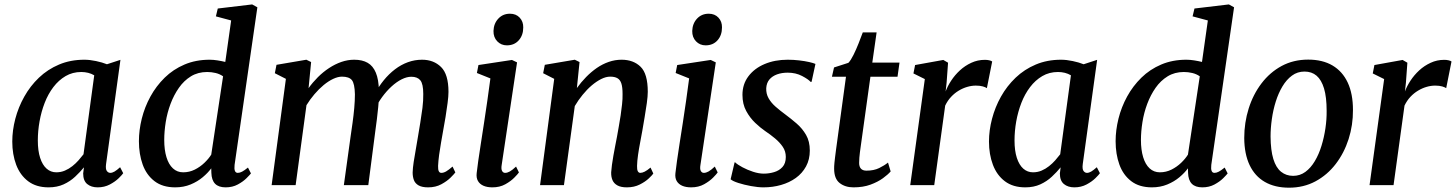

<svg xmlns="http://www.w3.org/2000/svg" viewBox="-20 -837 6582 868"><path d="M459.5 -95.5Q456.5 -72.5 463 -64Q469.5 -55.5 478.5 -55.5Q487.5 -55.5 497.8 -61.5Q508 -67.5 523 -81L537 -54Q532.5 -47 516.8 -31.5Q501 -16 476.5 -3Q452 10 421.5 10Q392.5 10 374.2 -5Q356 -20 356 -53L359.5 -80.5Q342 -59 319.5 -38Q297 -17 267.5 -3.5Q238 10 199.5 10Q144 10 107.5 -17.5Q71 -45 53.2 -92Q35.5 -139 35.5 -197Q35.5 -247.5 49.2 -300Q63 -352.5 89.8 -400.2Q116.5 -448 156 -485.8Q195.5 -523.5 247 -545.2Q298.5 -567 361.5 -567Q385.5 -567 414 -561Q442.5 -555 463.5 -546.5L524.5 -566.5ZM406 -496.5Q393.5 -504 378.5 -507.8Q363.5 -511.5 347.5 -511.5Q308 -511.5 276.5 -493Q245 -474.5 221.2 -443.2Q197.5 -412 182 -372Q166.5 -332 158.8 -288.2Q151 -244.5 151 -202Q151 -155.5 161.5 -123.2Q172 -91 190.8 -74.5Q209.5 -58 234.5 -58Q255.5 -58 273.5 -65.8Q291.5 -73.5 307 -85.8Q322.5 -98 335 -112.2Q347.5 -126.5 357.5 -139.5Z M1040.5 -91.5Q1038.5 -73.5 1042 -64.5Q1045.5 -55.5 1055 -55.5Q1064 -55.5 1074.5 -61Q1085 -66.5 1101 -79.5L1114.5 -53Q1109.5 -46.5 1094.2 -31.2Q1079 -16 1055 -3Q1031 10 1000 10Q968.5 10 952.5 -6.2Q936.5 -22.5 935.5 -56L935 -76Q920 -55.5 896.5 -35.8Q873 -16 841.5 -3Q810 10 772 10Q715 10 678.5 -18Q642 -46 625 -93.2Q608 -140.5 608 -198.5Q608 -248.5 621 -300.8Q634 -353 660 -400.5Q686 -448 724.5 -485.8Q763 -523.5 814 -545.2Q865 -567 928 -567Q944.5 -567 963.2 -564Q982 -561 998.5 -557L1025 -744.5L956 -763L964.5 -798.5L1120 -817L1143.5 -804ZM988.5 -492Q973.5 -502.5 954.8 -507Q936 -511.5 916.5 -511.5Q875 -511.5 843.2 -492Q811.5 -472.5 788.8 -440Q766 -407.5 751 -367.5Q736 -327.5 729.2 -285Q722.5 -242.5 722.5 -204Q722.5 -159.5 732.5 -126.5Q742.5 -93.5 761.8 -75.8Q781 -58 808 -58Q836 -58 860.5 -70.2Q885 -82.5 904.2 -101Q923.5 -119.5 935 -138Z M1386.5 -556.5 1375 -438.5Q1393.5 -464.5 1417 -488Q1440.5 -511.5 1467.5 -529.2Q1494.5 -547 1523.2 -557Q1552 -567 1581.5 -567Q1618 -567 1642.2 -553Q1666.5 -539 1679.2 -508.2Q1692 -477.5 1693 -427.5Q1693 -422 1693 -415.8Q1693 -409.5 1692.5 -403.2Q1692 -397 1691.5 -390L1674.5 -412.5Q1692 -446 1715 -474.2Q1738 -502.5 1765.5 -523.5Q1793 -544.5 1824 -555.8Q1855 -567 1888 -567Q1940.5 -567 1974 -534Q2007.5 -501 2007.5 -421.5Q2007.5 -402 2003.5 -371.5Q1999.5 -341 1994.2 -308Q1989 -275 1983.5 -247Q1979 -221.5 1974 -193Q1969 -164.5 1965.2 -136.8Q1961.5 -109 1960.5 -87Q1960 -70 1963.8 -62.8Q1967.5 -55.5 1975 -55.5Q1985.5 -55.5 1996.8 -62Q2008 -68.5 2026 -84L2038.5 -57.5Q2033.5 -50.5 2017.2 -34.2Q2001 -18 1975.2 -4Q1949.5 10 1915.5 10Q1888 10 1872.5 1.2Q1857 -7.5 1851.2 -22.8Q1845.5 -38 1845.5 -57Q1846 -77 1850.2 -104.8Q1854.5 -132.5 1860 -163Q1865.5 -193.5 1870 -222Q1874.5 -249 1880 -282.2Q1885.5 -315.5 1889.8 -349Q1894 -382.5 1893.5 -412Q1893.5 -458 1880.2 -474Q1867 -490 1839.5 -490Q1819 -490 1796 -478.5Q1773 -467 1750.2 -446.2Q1727.5 -425.5 1707.5 -398.2Q1687.5 -371 1673.5 -338.5L1693 -403Q1692.5 -379.5 1689.8 -352.2Q1687 -325 1683.8 -297.8Q1680.5 -270.5 1677 -246.5L1645 0H1534.5L1565 -220Q1569 -248 1573.8 -281.5Q1578.5 -315 1581.5 -348.5Q1584.5 -382 1584.5 -410.5Q1583.5 -459 1570.8 -474.8Q1558 -490.5 1526 -490.5Q1508 -490.5 1486.5 -480.5Q1465 -470.5 1443.2 -452.5Q1421.5 -434.5 1401.5 -411Q1381.5 -387.5 1365.5 -361.5L1316.5 0H1208L1272.5 -480.5L1222.5 -506L1230 -544L1365 -567Z M2206 10Q2182.5 10 2165.8 2.8Q2149 -4.5 2140.8 -18.8Q2132.5 -33 2135 -54.5Q2137 -75 2142 -109.2Q2147 -143.5 2153.8 -187.5Q2160.5 -231.5 2168.2 -281Q2176 -330.5 2183.2 -382Q2190.5 -433.5 2197 -482.5L2136 -507L2143 -543L2294.5 -566L2317.5 -555L2248 -91Q2245 -73 2249.8 -64.2Q2254.5 -55.5 2263.5 -55.5Q2273.5 -55.5 2284.8 -61.8Q2296 -68 2313 -84L2326 -57.5Q2321 -50 2305.2 -34Q2289.5 -18 2264.5 -4Q2239.5 10 2206 10ZM2271.5 -632Q2245.5 -632 2228 -650.2Q2210.5 -668.5 2211 -697Q2212 -730.5 2232.8 -752.8Q2253.5 -775 2285.5 -775Q2313 -775 2329.5 -757.2Q2346 -739.5 2345.5 -713Q2345.5 -677.5 2325.2 -654.8Q2305 -632 2271.5 -632Z M2588 -439Q2607 -465.5 2629.8 -488.8Q2652.5 -512 2678.2 -529.8Q2704 -547.5 2732.2 -557.2Q2760.5 -567 2790 -567Q2843.5 -567 2876 -535.2Q2908.5 -503.5 2908.5 -422Q2908.5 -402 2904.2 -371Q2900 -340 2894.2 -307Q2888.5 -274 2884 -247Q2879.5 -221.5 2874 -193Q2868.5 -164.5 2864.5 -136.8Q2860.5 -109 2860 -87Q2859.5 -70 2863.5 -62.8Q2867.5 -55.5 2874.5 -55.5Q2883.5 -55.5 2894.5 -61Q2905.5 -66.5 2921 -79.5L2933.5 -52.5Q2929.5 -46 2913.5 -30.8Q2897.5 -15.5 2872.2 -2.8Q2847 10 2814 10Q2787 10 2771.2 1.2Q2755.5 -7.5 2749 -22.5Q2742.5 -37.5 2743 -58Q2744 -72.5 2746.5 -91.8Q2749 -111 2753 -133Q2757 -155 2761.2 -177.2Q2765.5 -199.5 2769.5 -220Q2773 -241 2777.5 -265.2Q2782 -289.5 2785.8 -315Q2789.5 -340.5 2792.2 -365.2Q2795 -390 2794.5 -412Q2794.5 -443 2789 -459.8Q2783.5 -476.5 2771.2 -483.5Q2759 -490.5 2738.5 -490.5Q2719.5 -490.5 2698 -479.8Q2676.5 -469 2655 -450.8Q2633.5 -432.5 2613.8 -408.2Q2594 -384 2578.5 -357.5L2529.5 0H2421.5L2485.5 -480.5L2435.5 -506L2443 -544L2578.5 -567L2600 -556.5Z M3104.5 10Q3081 10 3064.2 2.8Q3047.5 -4.5 3039.2 -18.8Q3031 -33 3033.5 -54.5Q3035.5 -75 3040.5 -109.2Q3045.5 -143.5 3052.2 -187.5Q3059 -231.5 3066.8 -281Q3074.5 -330.5 3081.8 -382Q3089 -433.5 3095.5 -482.5L3034.5 -507L3041.5 -543L3193 -566L3216 -555L3146.5 -91Q3143.5 -73 3148.2 -64.2Q3153 -55.5 3162 -55.5Q3172 -55.5 3183.2 -61.8Q3194.5 -68 3211.5 -84L3224.5 -57.5Q3219.5 -50 3203.8 -34Q3188 -18 3163 -4Q3138 10 3104.5 10ZM3170 -632Q3144 -632 3126.5 -650.2Q3109 -668.5 3109.5 -697Q3110.5 -730.5 3131.2 -752.8Q3152 -775 3184 -775Q3211.5 -775 3228 -757.2Q3244.5 -739.5 3244 -713Q3244 -677.5 3223.8 -654.8Q3203.5 -632 3170 -632Z M3649 -467H3644.5Q3634.5 -478.5 3606 -493.5Q3577.5 -508.5 3541 -508.5Q3514.5 -508.5 3493 -500.8Q3471.5 -493 3458.5 -477.8Q3445.5 -462.5 3444 -438.5Q3443 -413.5 3454.5 -393Q3466 -372.5 3486.2 -354.8Q3506.5 -337 3531 -319Q3556 -300.5 3581.5 -278.5Q3607 -256.5 3624 -227.2Q3641 -198 3641 -156.5Q3641 -116 3624 -84.8Q3607 -53.5 3577.8 -32.5Q3548.5 -11.5 3511 -0.8Q3473.5 10 3431.5 10Q3406.5 10 3375.2 4.2Q3344 -1.5 3318.2 -9.8Q3292.5 -18 3283 -26.5L3301 -103H3303.5Q3314.5 -92.5 3336.5 -80.8Q3358.5 -69 3384.5 -60.5Q3410.5 -52 3433 -52Q3456.5 -52 3479.5 -58.8Q3502.5 -65.5 3517.5 -82Q3532.5 -98.5 3532.5 -127.5Q3532.5 -153 3518.8 -173.2Q3505 -193.5 3483.8 -211.2Q3462.5 -229 3438.5 -245Q3418 -259 3394.2 -281.5Q3370.5 -304 3353.5 -335.2Q3336.5 -366.5 3336.5 -408Q3336.5 -456.5 3363.5 -492.2Q3390.5 -528 3436.8 -547.5Q3483 -567 3541 -567Q3567 -567 3592.8 -564Q3618.5 -561 3638.2 -556.5Q3658 -552 3666.5 -548Z M3871.5 -177.5Q3869 -160.5 3867.5 -148Q3866 -135.5 3865 -124.2Q3864 -113 3864 -100.5Q3864 -83.5 3872.2 -74.5Q3880.5 -65.5 3897 -65.5Q3930.5 -65.5 3954.5 -77.2Q3978.5 -89 3994.5 -102L4006.5 -62Q3994.5 -48 3971.5 -31.2Q3948.5 -14.5 3915.2 -2.2Q3882 10 3838.5 10Q3801 10 3776 -9.5Q3751 -29 3751 -74.5Q3751 -79.5 3751.2 -86Q3751.5 -92.5 3752.5 -102.5Q3753.5 -112.5 3755.2 -126.2Q3757 -140 3759.5 -160L3804.5 -490H3741L3750.5 -532L3815.5 -553Q3826.5 -564.5 3838.5 -588.8Q3850.5 -613 3861.5 -640.8Q3872.5 -668.5 3880.5 -690.5H3943L3923.5 -554H4046.5L4037.5 -490H3915Z M4095 0 4161 -479.5 4109.5 -505 4117 -543 4244.5 -566 4266 -553.5 4259.5 -464 4255 -423.5Q4263.5 -447 4280 -472.2Q4296.5 -497.5 4319.5 -518.8Q4342.5 -540 4371.2 -553.2Q4400 -566.5 4432.5 -566.5Q4442.5 -566.5 4451.8 -564.5Q4461 -562.5 4465.5 -559L4441.5 -438.5Q4436 -442.5 4423.5 -446.2Q4411 -450 4391.5 -450Q4372.5 -450 4352.8 -444.2Q4333 -438.5 4314.2 -427.2Q4295.5 -416 4279.8 -399.2Q4264 -382.5 4253 -359.5L4203.5 0Z M4875 -95.5Q4872 -72.5 4878.5 -64Q4885 -55.5 4894 -55.5Q4903 -55.5 4913.2 -61.5Q4923.5 -67.5 4938.5 -81L4952.5 -54Q4948 -47 4932.2 -31.5Q4916.5 -16 4892 -3Q4867.5 10 4837 10Q4808 10 4789.8 -5Q4771.5 -20 4771.5 -53L4775 -80.5Q4757.5 -59 4735 -38Q4712.5 -17 4683 -3.5Q4653.5 10 4615 10Q4559.5 10 4523 -17.5Q4486.5 -45 4468.8 -92Q4451 -139 4451 -197Q4451 -247.5 4464.8 -300Q4478.5 -352.5 4505.2 -400.2Q4532 -448 4571.5 -485.8Q4611 -523.5 4662.5 -545.2Q4714 -567 4777 -567Q4801 -567 4829.5 -561Q4858 -555 4879 -546.5L4940 -566.5ZM4821.5 -496.5Q4809 -504 4794 -507.8Q4779 -511.5 4763 -511.5Q4723.5 -511.5 4692 -493Q4660.5 -474.5 4636.8 -443.2Q4613 -412 4597.5 -372Q4582 -332 4574.2 -288.2Q4566.5 -244.5 4566.5 -202Q4566.5 -155.5 4577 -123.2Q4587.5 -91 4606.2 -74.5Q4625 -58 4650 -58Q4671 -58 4689 -65.8Q4707 -73.5 4722.5 -85.8Q4738 -98 4750.5 -112.2Q4763 -126.5 4773 -139.5Z M5456 -91.5Q5454 -73.5 5457.5 -64.5Q5461 -55.5 5470.5 -55.5Q5479.5 -55.5 5490 -61Q5500.5 -66.5 5516.5 -79.5L5530 -53Q5525 -46.5 5509.8 -31.2Q5494.5 -16 5470.5 -3Q5446.5 10 5415.5 10Q5384 10 5368 -6.2Q5352 -22.5 5351 -56L5350.5 -76Q5335.5 -55.5 5312 -35.8Q5288.5 -16 5257 -3Q5225.5 10 5187.5 10Q5130.5 10 5094 -18Q5057.5 -46 5040.5 -93.2Q5023.5 -140.5 5023.5 -198.5Q5023.5 -248.5 5036.5 -300.8Q5049.5 -353 5075.5 -400.5Q5101.5 -448 5140 -485.8Q5178.5 -523.5 5229.5 -545.2Q5280.5 -567 5343.5 -567Q5360 -567 5378.8 -564Q5397.5 -561 5414 -557L5440.5 -744.5L5371.5 -763L5380 -798.5L5535.5 -817L5559 -804ZM5404 -492Q5389 -502.5 5370.2 -507Q5351.5 -511.5 5332 -511.5Q5290.5 -511.5 5258.8 -492Q5227 -472.5 5204.2 -440Q5181.5 -407.5 5166.5 -367.5Q5151.5 -327.5 5144.8 -285Q5138 -242.5 5138 -204Q5138 -159.5 5148 -126.5Q5158 -93.5 5177.2 -75.8Q5196.5 -58 5223.5 -58Q5251.5 -58 5276 -70.2Q5300.5 -82.5 5319.8 -101Q5339 -119.5 5350.5 -138Z M5894 -567.5Q5959 -567.5 6004 -541Q6049 -514.5 6072.8 -463.8Q6096.5 -413 6096.5 -340Q6097 -271.5 6076.8 -208.2Q6056.5 -145 6018.5 -95.5Q5980.5 -46 5927 -17.2Q5873.5 11.5 5807.5 11.5Q5743.5 11.5 5698.2 -14.5Q5653 -40.5 5629.2 -90.8Q5605.5 -141 5605 -213Q5605 -282.5 5625 -346.2Q5645 -410 5683 -460Q5721 -510 5774.2 -538.8Q5827.5 -567.5 5894 -567.5ZM5877.5 -513.5Q5845.5 -513.5 5820.8 -495.2Q5796 -477 5777.8 -446.5Q5759.5 -416 5747.5 -377.8Q5735.5 -339.5 5729.8 -298.5Q5724 -257.5 5724 -219.5Q5724.5 -157.5 5736.5 -118.2Q5748.5 -79 5771.5 -60.5Q5794.5 -42 5826 -42Q5857 -42 5881.5 -60Q5906 -78 5924.2 -108.8Q5942.5 -139.5 5954.2 -177.8Q5966 -216 5972 -256.8Q5978 -297.5 5977.5 -336Q5977.5 -398 5965.8 -437Q5954 -476 5932 -494.8Q5910 -513.5 5877.5 -513.5Z M6171.5 0 6237.5 -479.5 6186 -505 6193.5 -543 6321 -566 6342.5 -553.5 6336 -464 6331.5 -423.5Q6340 -447 6356.5 -472.2Q6373 -497.5 6396 -518.8Q6419 -540 6447.8 -553.2Q6476.5 -566.5 6509 -566.5Q6519 -566.5 6528.2 -564.5Q6537.5 -562.5 6542 -559L6518 -438.5Q6512.5 -442.5 6500 -446.2Q6487.5 -450 6468 -450Q6449 -450 6429.2 -444.2Q6409.5 -438.5 6390.8 -427.2Q6372 -416 6356.2 -399.2Q6340.5 -382.5 6329.5 -359.5L6280 0Z"/></svg>

Font: Merriweather 20pt Medium
Style: Italic
Weight: 500
Italic angle: -7.8°
Version: Version 2.101